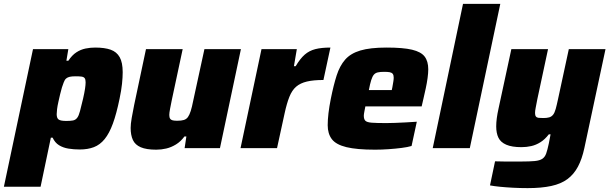

<svg xmlns="http://www.w3.org/2000/svg" viewBox="-56 -763 3140 989"><path d="M-36 199 114 -510H296L286 -450H296Q315 -479 337.5 -493.5Q360 -508 384.5 -513Q409 -518 434 -518Q483 -518 514 -507Q545 -496 560.5 -468.5Q576 -441 576 -391Q576 -365 572.5 -331.5Q569 -298 560 -255Q544 -177 525.5 -126.5Q507 -76 483 -46.5Q459 -17 427.5 -5Q396 7 355 7Q324 7 296.5 2.5Q269 -2 248 -15Q227 -28 215 -54H206L153 199ZM286 -140Q307 -140 320 -142.5Q333 -145 341.5 -156Q350 -167 356 -190.5Q362 -214 372 -255Q379 -286 382 -306Q385 -326 385 -339Q385 -354 380 -360.5Q375 -367 363.5 -368.5Q352 -370 333 -370Q315 -370 303.5 -367.5Q292 -365 284.5 -358.5Q277 -352 272 -338Q268 -329 263 -312.5Q258 -296 253.5 -276.5Q249 -257 244.5 -237Q240 -217 238 -201Q236 -185 236 -175Q236 -154 246.5 -147Q257 -140 286 -140Z M749 8Q698 8 669 -4.5Q640 -17 628.5 -42Q617 -67 617 -104Q617 -124 622.5 -156Q628 -188 635 -222L696 -510H885L829 -248Q824 -224 820 -202.5Q816 -181 816 -171Q816 -158 820.5 -151.5Q825 -145 834 -143Q843 -141 857 -141Q878 -141 891 -145Q904 -149 912 -160Q920 -171 926.5 -191.5Q933 -212 939 -243L997 -510H1185L1077 0H895L904 -60H894Q875 -34 850.5 -19Q826 -4 800.5 2Q775 8 749 8Z M1183 0 1291 -510H1473L1458 -422H1467Q1490 -461 1513.5 -481.5Q1537 -502 1568.5 -510Q1600 -518 1646 -518L1610 -351Q1559 -351 1525 -343Q1491 -335 1469.5 -316.5Q1448 -298 1434.5 -264Q1421 -230 1410 -179L1371 0Z M1876 8Q1782 8 1728.5 -5Q1675 -18 1653.5 -46Q1632 -74 1632 -118Q1632 -146 1636 -180Q1640 -214 1648 -254Q1662 -324 1678 -374Q1694 -424 1722 -456Q1750 -488 1800.5 -503Q1851 -518 1935 -518Q2020 -518 2066.5 -507Q2113 -496 2131.5 -471.5Q2150 -447 2150 -406Q2150 -387 2146.5 -361Q2143 -335 2137 -307.5Q2131 -280 2125 -254L2116 -215H1826Q1824 -204 1821 -189Q1818 -174 1818 -167Q1818 -149 1826 -141Q1834 -133 1858.5 -131Q1883 -129 1934 -129Q1953 -129 1979 -130Q2005 -131 2034 -132.5Q2063 -134 2091 -136L2064 -11Q2044 -5 2012.5 -1Q1981 3 1945.5 5.5Q1910 8 1876 8ZM1844 -299H1962L1965 -313Q1968 -331 1970 -342.5Q1972 -354 1972 -363Q1972 -376 1967 -382.5Q1962 -389 1951.5 -391Q1941 -393 1923 -393Q1902 -393 1889.5 -390Q1877 -387 1869.5 -378Q1862 -369 1856 -350Q1850 -331 1844 -299Z M2173 0 2329 -743H2521L2364 0Z M2662 206Q2623 206 2586 204Q2549 202 2519 199Q2489 196 2468 192L2494 68Q2520 69 2543 69Q2566 69 2587.5 69Q2609 69 2629 69Q2673 69 2698.5 66.5Q2724 64 2737.5 55Q2751 46 2757.5 27.5Q2764 9 2771 -24Q2773 -36 2775.5 -47.5Q2778 -59 2780 -71H2771Q2751 -45 2728 -30.5Q2705 -16 2680.5 -10.5Q2656 -5 2630 -5Q2581 -5 2552 -17.5Q2523 -30 2511.5 -53.5Q2500 -77 2500 -112Q2500 -132 2503 -154.5Q2506 -177 2512 -204L2578 -510H2767L2712 -253Q2707 -226 2703.5 -209Q2700 -192 2700 -181Q2700 -169 2704.5 -163Q2709 -157 2718.5 -156Q2728 -155 2743 -155Q2761 -155 2773 -158.5Q2785 -162 2793 -172Q2801 -182 2806.5 -202Q2812 -222 2819 -255L2874 -510H3063L2954 0Q2942 56 2921 95.5Q2900 135 2867 159.5Q2834 184 2783.5 195Q2733 206 2662 206Z"/></svg>

Font: Saira Thin ExtraBold
Style: Italic
Weight: 800
Italic angle: -12°
Version: Version 1.101